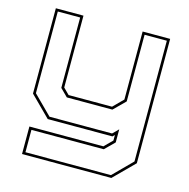

<svg xmlns="http://www.w3.org/2000/svg" viewBox="-108 -645 934 950"><g transform="rotate(15 359.0 -170.0)"><path d="M165.5 0 62.5 -103V-540H204V-172L234.5 -141.5H457L507 -191.5V-540H648V97L545 200H87.5V59H466.5L507 18.5V-10L497 0ZM101.5 187H539.5L634.5 91.5V-527H520.5V-185.5L462.5 -128H229L190.5 -166.5V-527H76V-108.5L171 -13.5H491.5L520.5 -42.5V24.5L472 72.5H101.5Z"/></g></svg>

Font: Tourney Expanded Thin
Style: Regular
Weight: 100
Width: 7
Designer: Tyler Finck
Foundry: Etcetera Type Co
Version: Version 1.010; ttfautohint (v1.8.3)